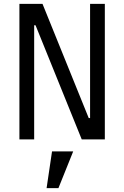

<svg xmlns="http://www.w3.org/2000/svg" viewBox="-20 -718 640 989"><path d="M248 62H357L281 251H220ZM163 -588H156V0H80V-698H199L437 -110H444V-698H520V0H401Z"/></svg>

Font: PlemolJP35 Console
Style: Regular
Weight: 400
Version: v2.0.3; ttfautohint (v1.8.4.7-5d5b-dirty) -l 6 -r 45 -G 200 